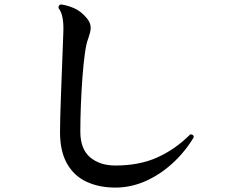

<svg xmlns="http://www.w3.org/2000/svg" viewBox="-20 -823 1040 870"><path d="M503 27Q429 27 372 0.5Q315 -26 283.5 -82Q252 -138 252 -224Q252 -248 253 -290.5Q254 -333 256 -385Q258 -437 260 -491.5Q262 -546 264 -595Q266 -644 267 -678Q270 -755 246 -785L245 -789Q245 -800 256 -803Q285 -799 315.5 -786Q346 -773 373 -741Q391 -720 391 -697Q391 -687 388 -675.5Q385 -664 380 -649Q371 -627 364.5 -580Q358 -533 353.5 -472Q349 -411 346.5 -347Q344 -283 344 -227Q344 -148 388 -110.5Q432 -73 503 -73Q611 -73 692.5 -109.5Q774 -146 842 -214H844Q858 -214 858 -201Q817 -133 760 -81.5Q703 -30 637.5 -1.5Q572 27 503 27Z"/></svg>

Font: Zen Antique
Style: Regular
Weight: 400
Designer: Yoshimichi Ohira
Foundry: Positype
Version: Version 1.001